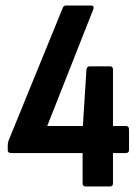

<svg xmlns="http://www.w3.org/2000/svg" viewBox="-20 -675 506 695"><path d="M291 0Q279 0 279 -11V-121H20Q8 -121 8 -132V-148Q8 -158 11 -166L207 -646Q210 -655 219 -655H309Q322 -655 318 -642L151 -219H280L293 -424Q295 -435 305 -435H377Q389 -435 389 -424V-219H435Q447 -219 447 -207V-132Q447 -121 435 -121H389V-11Q389 0 377 0Z"/></svg>

Font: Sofia Sans Condensed
Style: Bold
Weight: 700
Designer: Botio Nikoltchev, Ani Petrova
Foundry: lettersoup
Version: Version 4.101; ttfautohint (v1.8.4.7-5d5b)